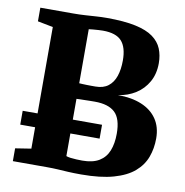

<svg xmlns="http://www.w3.org/2000/svg" viewBox="-83 -829 881 915"><g transform="rotate(10 357.0 -372.0)"><path d="M114.5 -74V-662.5L40 -677V-743H198Q229.5 -743 256.8 -744.8Q284 -746.5 309.5 -748.2Q335 -750 361 -750Q445 -750 499.8 -738.2Q554.5 -726.5 585.5 -703.8Q616.5 -681 629.2 -649.8Q642 -618.5 642 -580Q642 -528.5 620.2 -489.8Q598.5 -451 561 -427.2Q523.5 -403.5 477 -397Q542.5 -397 590.8 -377.2Q639 -357.5 665.5 -319Q692 -280.5 692 -225Q692 -176.5 676.5 -134.5Q661 -92.5 624.5 -61Q588 -29.5 525.5 -11.8Q463 6 369 6Q331.5 6 306 4.5Q280.5 3 256.5 1.5Q232.5 0 200 0H38V-62ZM285 -420.5Q292 -420 301.8 -419.5Q311.5 -419 322.2 -418.8Q333 -418.5 344 -418.5Q355 -418.5 364 -418.5Q402 -418.5 425.5 -436.8Q449 -455 460 -487.5Q471 -520 471 -563.5Q471 -627 443.8 -657Q416.5 -687 353 -687Q345.5 -687 331.8 -686.2Q318 -685.5 304.8 -684.2Q291.5 -683 285 -682ZM285 -68Q292.5 -65 305.8 -63.2Q319 -61.5 334.2 -60.8Q349.5 -60 363 -60Q414 -60 444.8 -78.8Q475.5 -97.5 489.2 -132.2Q503 -167 503 -214.5Q503 -287.5 471.2 -317.2Q439.5 -347 373.5 -347Q363 -347 350.2 -346.8Q337.5 -346.5 325 -346.2Q312.5 -346 302.2 -345.8Q292 -345.5 285 -345ZM426.5 -244.5V-177.5H42.5V-244.5Z"/></g></svg>

Font: Merriweather 28pt Black
Style: Regular
Weight: 900
Version: Version 2.100